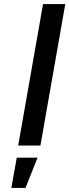

<svg xmlns="http://www.w3.org/2000/svg" viewBox="-20 -720 343 950"><path d="M70 0 193 -700H303L180 0ZM36 210 63 60H166L106 210Z"/></svg>

Font: Cuprum SemiBold
Style: Italic
Weight: 600
Italic angle: -10°
Version: Version 3.000